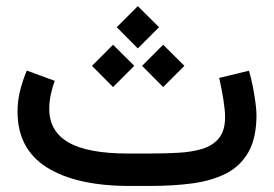

<svg xmlns="http://www.w3.org/2000/svg" viewBox="-20 -616 908 636"><path d="M476.1 0H410.2Q233.9 0 136 -61Q38.1 -122.1 38.1 -246.1Q38.1 -282.7 46.9 -317.1Q55.7 -351.6 68.8 -382.3L161.6 -348.1Q153.3 -327.1 148.2 -302.7Q143.1 -278.3 143.1 -254.9Q143.6 -180.7 207.3 -144Q271 -107.4 405.3 -107.4H472.7Q523.9 -107.4 569.6 -109.9Q615.2 -112.3 650.4 -123Q685.5 -133.8 705.6 -158.7Q725.6 -183.6 725.6 -228.5Q725.6 -250 720 -285.9Q714.4 -321.8 706.1 -357.9L804.7 -381.8Q812 -357.4 817.6 -328.6Q823.2 -299.8 826.4 -274.7Q829.6 -249.5 829.6 -235.8Q829.6 -158.7 802.7 -111.8Q775.9 -64.9 727.8 -40.8Q679.7 -16.6 615.5 -8.3Q551.3 0 476.1 0ZM366.7 -525.9 436.5 -595.7 506.8 -525.9 436.5 -455.6ZM450.7 -397.9 520.5 -467.8 590.8 -397.9 520.5 -327.6ZM284.7 -397.9 354.5 -467.8 424.8 -397.9 354.5 -327.6Z"/></svg>

Font: Vazir Medium FD-WOL-UI
Style: Medium-FD-WOL-UI
Weight: 500
Designer: Saber Rastikerdar
Foundry: Saber Rastikerdar
Version: Version 30.0.0